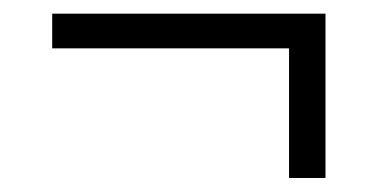

<svg xmlns="http://www.w3.org/2000/svg" viewBox="-20 -356 550 274"><path d="M444.5 -102H392.5V-316H444.5ZM54.5 -287V-336.5H444.5V-287Z"/></svg>

Font: Anek Gujarati Light
Style: Regular
Weight: 300
Designer: Mrunmayee Ghaisas (Gujarati), Yesha Goshar (Latin)
Foundry: Ek Type
Version: Version 1.003